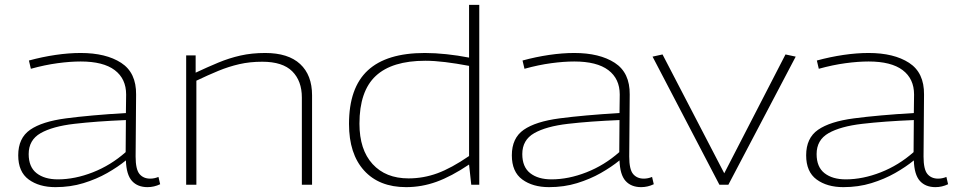

<svg xmlns="http://www.w3.org/2000/svg" viewBox="-20 -760 3931 790"><path d="M55 -121Q55 -192 104 -226Q153 -260 251.5 -273Q350 -286 498 -295L499 -371Q499 -436 452 -471.5Q405 -507 312 -507Q269 -507 217 -500Q165 -493 107 -477L99 -511Q154 -526 208.5 -534Q263 -542 312 -542Q416 -542 478.5 -501.5Q541 -461 540 -371L538 -116Q538 -63 554 -44Q570 -25 598 -25Q615 -25 632 -32L639 -2Q614 10 587 10Q546 10 523 -15.5Q500 -41 498 -100Q465 -73 421 -48Q377 -23 323.5 -6.5Q270 10 208 10Q141 10 98 -21.5Q55 -53 55 -121ZM98 -126Q98 -73 130.5 -47.5Q163 -22 218 -22Q288 -22 362 -51Q436 -80 497 -134L498 -266Q376 -261 286 -250.5Q196 -240 147 -212Q98 -184 98 -126Z M746 0V-532H785V-461Q834 -484 878.5 -502.5Q923 -521 969.5 -531.5Q1016 -542 1071 -542Q1166 -542 1215 -496.5Q1264 -451 1264 -368V0H1222V-359Q1222 -427 1182.5 -466.5Q1143 -506 1059 -506Q1008 -506 964.5 -496Q921 -486 878.5 -468.5Q836 -451 788 -428V0Z M1919 0 1910 -83Q1837 -34 1776 -12Q1715 10 1651 10Q1540 10 1478 -58.5Q1416 -127 1416 -250Q1416 -399 1493.5 -470.5Q1571 -542 1728 -542Q1770 -542 1817 -537Q1864 -532 1910 -523V-740H1952V0ZM1910 -118V-489Q1857 -499 1812 -504.5Q1767 -510 1730 -510Q1593 -510 1526 -447.5Q1459 -385 1459 -251Q1459 -144 1513 -85Q1567 -26 1661 -26Q1722 -26 1779.5 -47Q1837 -68 1910 -118Z M2086 -121Q2086 -192 2135 -226Q2184 -260 2282.5 -273Q2381 -286 2529 -295L2530 -371Q2530 -436 2483 -471.5Q2436 -507 2343 -507Q2300 -507 2248 -500Q2196 -493 2138 -477L2130 -511Q2185 -526 2239.5 -534Q2294 -542 2343 -542Q2447 -542 2509.5 -501.5Q2572 -461 2571 -371L2569 -116Q2569 -63 2585 -44Q2601 -25 2629 -25Q2646 -25 2663 -32L2670 -2Q2645 10 2618 10Q2577 10 2554 -15.5Q2531 -41 2529 -100Q2496 -73 2452 -48Q2408 -23 2354.5 -6.5Q2301 10 2239 10Q2172 10 2129 -21.5Q2086 -53 2086 -121ZM2129 -126Q2129 -73 2161.5 -47.5Q2194 -22 2249 -22Q2319 -22 2393 -51Q2467 -80 2528 -134L2529 -266Q2407 -261 2317 -250.5Q2227 -240 2178 -212Q2129 -184 2129 -126Z M2940 0 2665 -527 2706 -536 2960 -47 3212 -536 3254 -527 2977 0Z M3297 -121Q3297 -192 3346 -226Q3395 -260 3493.5 -273Q3592 -286 3740 -295L3741 -371Q3741 -436 3694 -471.5Q3647 -507 3554 -507Q3511 -507 3459 -500Q3407 -493 3349 -477L3341 -511Q3396 -526 3450.5 -534Q3505 -542 3554 -542Q3658 -542 3720.5 -501.5Q3783 -461 3782 -371L3780 -116Q3780 -63 3796 -44Q3812 -25 3840 -25Q3857 -25 3874 -32L3881 -2Q3856 10 3829 10Q3788 10 3765 -15.5Q3742 -41 3740 -100Q3707 -73 3663 -48Q3619 -23 3565.5 -6.5Q3512 10 3450 10Q3383 10 3340 -21.5Q3297 -53 3297 -121ZM3340 -126Q3340 -73 3372.5 -47.5Q3405 -22 3460 -22Q3530 -22 3604 -51Q3678 -80 3739 -134L3740 -266Q3618 -261 3528 -250.5Q3438 -240 3389 -212Q3340 -184 3340 -126Z"/></svg>

Font: Georama Extended ExtraLight
Style: Regular
Weight: 200
Width: 7
Designer: Jean-Baptiste Levee
Foundry: Production Type
Version: Version 1.000